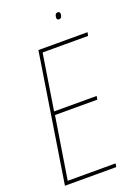

<svg xmlns="http://www.w3.org/2000/svg" viewBox="-159 -916 713 984"><g transform="rotate(-20 198.0 -424.0)"><path d="M18 0 128 -700H396L392 -681H144L96 -377H328L325 -358H94L40 -19H301L298 0ZM282 -812Q270 -812 270 -823Q270 -833 273.5 -840.5Q277 -848 287 -848Q299 -848 299 -835Q299 -826 295 -819Q291 -812 282 -812Z"/></g></svg>

Font: Georama SemiCondensed Thin
Style: Italic
Weight: 100
Width: 4
Italic angle: -9°
Designer: Jean-Baptiste Levee
Foundry: Production Type
Version: Version 1.000